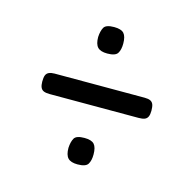

<svg xmlns="http://www.w3.org/2000/svg" viewBox="-70 -529 552 547"><g transform="rotate(15 206.0 -255.5)"><path d="M75 -226Q64 -226 57.5 -228.5Q51 -231 48 -237.5Q45 -244 45 -255Q45 -267 47.5 -273.5Q50 -280 56.5 -283Q63 -286 73 -286H339Q350 -286 356 -283Q362 -280 364.5 -273.5Q367 -267 367 -255Q367 -244 364 -237.5Q361 -231 354.5 -228.5Q348 -226 337 -226ZM203 -53Q183 -53 174.5 -62Q166 -71 166 -92Q167 -110 173 -120.5Q179 -131 203 -131Q224 -131 232 -122Q240 -113 240 -92Q240 -74 233.5 -63.5Q227 -53 203 -53ZM203 -380Q183 -380 174.5 -389Q166 -398 166 -419Q167 -437 173 -447.5Q179 -458 203 -458Q224 -458 232 -449Q240 -440 240 -419Q240 -401 233.5 -390.5Q227 -380 203 -380Z"/></g></svg>

Font: Fredoka SemiCondensed Light
Style: Regular
Weight: 300
Width: 4
Designer: Ben Nathan
Foundry: Milena B. Brandão, Ben Nathan
Version: Version 2.001